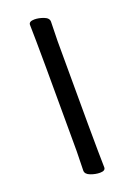

<svg xmlns="http://www.w3.org/2000/svg" viewBox="-141 -767 586 838"><g transform="rotate(-20 152.0 -347.5)"><path d="M173 16Q152 16 129.5 7.5Q107 -1 107 -18L109 -107Q109 -589 106 -695Q106 -711 132 -711Q152 -711 174.5 -702.5Q197 -694 197 -677L195 -588Q195 -106 198 0Q198 16 173 16Z"/></g></svg>

Font: LXGW WenKai Medium
Style: Regular
Weight: 500
Designer: LXGW / Fontworks Inc.
Foundry: LXGW / Fontworks Inc.
Version: Version 1.501; October 10, 2024